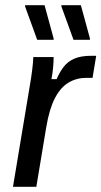

<svg xmlns="http://www.w3.org/2000/svg" viewBox="-20 -720 391 740"><path d="M30 0 93.3 -380Q100 -417.5 104.2 -451.2Q108.3 -485 108.3 -500H186.7Q186.7 -484.2 185 -462.9Q183.3 -441.7 178.3 -415H198.3Q210 -442.5 225.8 -462.9Q241.7 -483.3 267.1 -494.2Q292.5 -505 331.7 -505H350.8L336.7 -420H313.3Q275 -420 244.2 -401.7Q213.3 -383.3 191.7 -341.7Q170 -300 158.3 -230L120 0ZM123.3 -566.7 76.7 -695V-700H151.7L186.7 -571.7V-566.7ZM263.3 -566.7 216.7 -695V-700H291.7L326.7 -571.7V-566.7Z"/></svg>

Font: Familjen Grotesk
Style: Italic
Weight: 400
Italic angle: -9.46201°
Designer: Anders Wikstroem, Jonas Baeckman, Matilda Gysing, Kristian Moeller
Foundry: Familjen STHLM AB
Version: Version 2.000